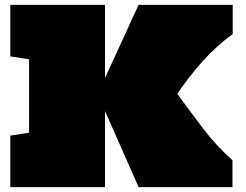

<svg xmlns="http://www.w3.org/2000/svg" viewBox="-20 -770 1014 790"><path d="M22.5 0V-211.9L99.6 -224.1V-525.9L22.5 -538.1V-750H412.1V-449.2L550.3 -750H937.5V-629.9Q869.6 -580.6 813 -517.1Q756.3 -453.6 709.5 -383.8Q761.2 -313 816.2 -240.7Q871.1 -168.5 936.5 -110.8V0H550.3L412.1 -313V0Z"/></svg>

Font: Holtwood One SC
Style: Regular
Weight: 400
Designer: Vernon Adams
Foundry: Vernon Adams
Version: Version 1.100; ttfautohint (v1.8.4.7-5d5b)